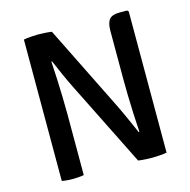

<svg xmlns="http://www.w3.org/2000/svg" viewBox="-102 -789 887 894"><g transform="rotate(-15 341.0 -342.0)"><path d="M88.5 -681.5Q102 -684.5 123 -686Q144 -687.5 156.5 -687.5Q169.5 -687.5 188.2 -686.5Q207 -685.5 224 -683L194.5 -550.5L185.5 -549Q188 -513 190 -468.5Q192 -424 193.2 -378.8Q194.5 -333.5 194.5 -296V0Q180.5 2.5 167 3.5Q153.5 4.5 142 4.5Q131.5 4.5 116.8 3.5Q102 2.5 88.5 0ZM252 -410.5Q233.5 -448 218 -483.2Q202.5 -518.5 189 -549.5L136 -613.5L224 -683L427 -273Q446.5 -233 463.2 -195.2Q480 -157.5 493.5 -127L550.5 -67L456.5 0ZM594 -682V-1.5Q580 1.5 559.8 3Q539.5 4.5 524.5 4.5Q510 4.5 492 3.5Q474 2.5 456.5 0L488 -126.5L497 -128Q494 -169 492 -215.8Q490 -262.5 489 -307Q488 -351.5 488 -386V-617Q488 -655 501.8 -671.5Q515.5 -688 550 -688H587.5Z"/></g></svg>

Font: Signika Negative Medium
Style: Regular
Weight: 500
Designer: Anna Giedry
Foundry: Anna Giedry
Version: Version 2.001